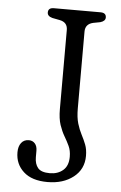

<svg xmlns="http://www.w3.org/2000/svg" viewBox="-52 -737 498 788"><g transform="rotate(5 197.0 -343.5)"><path d="M322 -107Q322 -52 280 -19.2Q238 13.5 173.5 13.5Q109 13.5 74.8 -17.8Q40.5 -49 40.5 -97.5Q40.5 -122 51.8 -136.5Q63 -151 83 -151Q98.5 -151 108 -140.2Q117.5 -129.5 117.5 -110.5V-84Q117.5 -56 131 -39.8Q144.5 -23.5 180 -23.5Q213 -23.5 234.5 -42Q256 -60.5 256 -97.5Q256 -123 247.2 -141.8Q238.5 -160.5 227.2 -179.5Q216 -198.5 207.2 -224.2Q198.5 -250 198.5 -290V-615Q198.5 -646.5 166.5 -653L135.5 -659Q114.5 -664.5 114.5 -680Q114.5 -699.5 138 -699.5H330Q353.5 -699.5 353.5 -680Q353.5 -665 332.5 -659L303.5 -653.5Q271.5 -646 271.5 -615V-298.5Q271.5 -261 279 -236.2Q286.5 -211.5 296.5 -192.5Q306.5 -173.5 314.2 -153.8Q322 -134 322 -107Z"/></g></svg>

Font: Fraunces 72pt S100 Light
Style: Regular
Weight: 300
Version: Version 1.000; ttfautohint (v1.8.3)